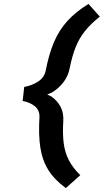

<svg xmlns="http://www.w3.org/2000/svg" viewBox="-20 -787 531 983"><path d="M317 176Q259 133.5 227.8 83.8Q196.5 34 186.5 -31.5Q176.5 -97 182 -187Q183.5 -222.5 158.5 -243Q133.5 -263.5 96 -270L104 -342Q144 -349 175.2 -369.5Q206.5 -390 214 -425Q230 -509 256 -570.5Q282 -632 324.5 -679Q367 -726 433 -767L491 -702Q444 -664.5 414.8 -627.8Q385.5 -591 367.5 -546Q349.5 -501 337 -439Q329.5 -398 305.2 -366.5Q281 -335 247 -314L222 -303L243 -293Q273 -272 289.8 -240.8Q306.5 -209.5 304 -168Q300 -101.5 306.2 -53.2Q312.5 -5 332.8 33.8Q353 72.5 391 110Z"/></svg>

Font: Expletus Sans
Style: Bold Italic
Weight: 700
Italic angle: -7°
Version: Version 7.500